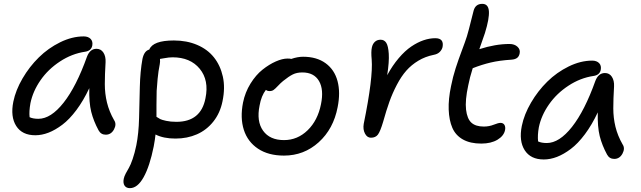

<svg xmlns="http://www.w3.org/2000/svg" viewBox="-20 -746 3310 991"><path d="M162.1 -47.9Q94.2 -47.9 63.7 -95.7Q33.2 -143.6 48.8 -221.2Q61 -280.8 96.4 -341.3Q131.8 -401.9 180.4 -449.7Q229 -497.6 290.5 -527.8Q352.1 -558.1 412.1 -558.1Q435.1 -558.1 447.8 -545.2Q460.4 -532.2 456.1 -509.8Q450.2 -483.4 418.9 -479Q350.6 -468.8 289.6 -428.7Q228.5 -388.7 189.2 -332Q149.9 -275.4 137.2 -213.9Q129.4 -170.9 132.8 -141.1Q149.9 -132.8 178.2 -132.8Q242.7 -132.8 308.3 -216.1Q374 -299.3 429.2 -454.1Q444.8 -494.1 478 -494.1Q501 -494.1 513.7 -474.6Q526.4 -455.1 524.9 -424.8Q521 -360.4 521 -311.5Q521 -262.7 532.2 -216.6Q543.5 -170.4 568.8 -126Q583 -105.5 568.4 -78.1Q553.7 -50.8 525.9 -50.8Q501 -50.8 488.8 -73.2Q462.9 -121.1 450.9 -168.7Q439 -216.3 440.9 -291Q410.6 -226.6 374.5 -178.2Q338.4 -129.9 301.8 -102.3Q265.1 -74.7 230.5 -61.3Q195.8 -47.9 162.1 -47.9Z M650.4 225.1Q631.8 225.1 623 212.2Q614.3 199.2 618.7 176.8Q621.1 164.6 628.9 149.7Q636.7 134.8 645.3 120.4Q653.8 106 664.6 75Q675.3 43.9 683.6 3.9Q695.8 -56.6 697.8 -135.7Q699.7 -214.8 701.7 -296.4Q703.6 -377.9 715.3 -441.9Q724.1 -483.4 750.5 -490.2Q769.5 -537.1 877.4 -537.1Q943.8 -537.1 997.3 -514.4Q1050.8 -491.7 1084 -450.2Q1117.2 -408.7 1130.1 -351.1Q1143.1 -293.5 1128.4 -223.1Q1116.2 -162.6 1081.3 -118.7Q1046.4 -74.7 996.3 -52.7Q946.3 -30.8 885.7 -30.8Q823.7 -30.8 782.7 -51.8Q780.3 -27.3 773.4 9.8Q752.9 111.8 721.4 168.5Q689.9 225.1 650.4 225.1ZM804.7 -415Q797.4 -379.4 793.5 -338.6Q789.6 -297.9 788.6 -276.9Q787.6 -255.9 787.6 -204.3Q787.6 -152.8 787.6 -143.1Q799.8 -135.3 807.1 -131.3Q814.5 -127.4 837.4 -122.3Q860.4 -117.2 890.6 -117.2Q1017.1 -117.2 1040.5 -238.8Q1059.6 -331.5 1011 -390.9Q962.4 -450.2 870.6 -450.2Q860.8 -450.2 850.1 -449Q839.4 -447.8 825 -445.1Q810.5 -442.4 805.7 -441.9Q807.1 -428.2 804.7 -415Z M1445.8 57.1Q1365.2 57.1 1311.8 21.5Q1258.3 -14.2 1238.5 -75.9Q1218.8 -137.7 1234.4 -216.8Q1245.1 -269.5 1272.9 -314.5Q1300.8 -359.4 1335 -386.5Q1369.1 -413.6 1403.3 -428.7Q1437.5 -443.8 1464.4 -443.8Q1477.5 -443.8 1483.4 -441.9Q1516.1 -453.1 1544.4 -453.1Q1614.7 -453.1 1660.6 -419.7Q1706.5 -386.2 1722.2 -327.4Q1737.8 -268.6 1722.7 -192.9Q1701.2 -80.6 1625 -11.7Q1548.8 57.1 1445.8 57.1ZM1319.8 -201.2Q1303.2 -119.6 1337.9 -71.3Q1372.6 -22.9 1445.8 -22.9Q1515.6 -22.9 1567.9 -73.7Q1620.1 -124.5 1636.7 -208Q1652.3 -283.7 1626.5 -327.9Q1600.6 -372.1 1540.5 -372.1Q1511.7 -372.1 1491.2 -361.8Q1470.7 -351.6 1441.4 -328.1Q1428.2 -317.4 1414.1 -302.2Q1399.9 -287.1 1391.8 -281.5Q1383.8 -275.9 1371.6 -275.9Q1358.9 -275.9 1352.5 -282.2Q1328.6 -251.5 1319.8 -201.2Z M1894.5 -35.2Q1875 -35.2 1863.8 -56.6Q1852.5 -78.1 1857.4 -106.9Q1906.2 -345.7 1898.4 -439Q1894.5 -479.5 1899.4 -501Q1903.3 -519.5 1915 -530.3Q1926.8 -541 1944.3 -541Q1963.4 -541 1973.6 -525.1Q1983.9 -509.3 1986.6 -468.5Q1989.3 -427.7 1978.5 -357.9Q2005.9 -408.2 2038.1 -446Q2070.3 -483.9 2102.8 -505.9Q2135.3 -527.8 2166.3 -538.3Q2197.3 -548.8 2226.6 -548.8Q2272.9 -548.8 2264.2 -502.9Q2260.7 -488.8 2249.3 -477.5Q2237.8 -466.3 2218.3 -462.9Q2174.8 -454.1 2139.2 -432.6Q2103.5 -411.1 2077.4 -381.6Q2051.3 -352.1 2028.6 -308.8Q2005.9 -265.6 1990 -221.2Q1974.1 -176.8 1957.5 -117.2Q1942.9 -67.9 1930.7 -51.5Q1918.5 -35.2 1894.5 -35.2Z M2463.9 -4.9Q2407.2 -4.9 2369.4 -26.1Q2331.5 -47.4 2314.7 -86.4Q2297.9 -125.5 2295.9 -180.2Q2293.9 -234.9 2308.1 -301.8Q2317.4 -349.1 2331.8 -393.8Q2346.2 -438.5 2364 -485.6Q2381.8 -532.7 2390.1 -559.1Q2400.9 -595.7 2411.1 -638.2Q2421.4 -680.7 2424.8 -691.9Q2434.6 -726.1 2469.2 -726.1Q2500.5 -726.1 2503.4 -688.5Q2506.3 -650.9 2482.9 -575.2Q2480 -565.4 2454.1 -492.2Q2537.1 -519 2609.9 -519Q2635.7 -519 2651.1 -504.6Q2666.5 -490.2 2662.1 -470.2Q2659.2 -455.1 2649.2 -447.3Q2639.2 -439.5 2620.1 -438Q2558.1 -434.1 2512.7 -423.3Q2467.3 -412.6 2419.9 -394Q2404.3 -344.7 2397 -306.2Q2379.9 -227.5 2385.5 -180.2Q2391.1 -132.8 2413.1 -112.8Q2435.1 -92.8 2477.1 -92.8Q2504.4 -92.8 2528.3 -102.3Q2552.2 -111.8 2563 -111.8Q2577.1 -111.8 2583.5 -101.6Q2589.8 -91.3 2586.9 -75.2Q2581.1 -44.9 2547.9 -24.9Q2514.6 -4.9 2463.9 -4.9Z M2786.6 77.1Q2718.8 77.1 2688.2 29.3Q2657.7 -18.6 2673.3 -96.2Q2685.5 -155.8 2720.9 -216.3Q2756.3 -276.9 2804.9 -324.7Q2853.5 -372.6 2915 -402.8Q2976.6 -433.1 3036.6 -433.1Q3059.6 -433.1 3072.3 -420.2Q3085 -407.2 3080.6 -384.8Q3074.7 -358.4 3043.5 -354Q2975.1 -343.8 2914.1 -303.7Q2853 -263.7 2813.5 -207Q2773.9 -150.4 2761.2 -88.9Q2753.9 -47.9 2757.3 -16.1Q2774.4 -7.8 2802.2 -7.8Q2866.7 -7.8 2932.4 -91.1Q2998 -174.3 3053.2 -329.1Q3068.8 -369.1 3102.5 -369.1Q3125.5 -369.1 3138.2 -349.6Q3150.9 -330.1 3149.4 -299.8Q3145.5 -235.4 3145.5 -186.5Q3145.5 -137.7 3156.7 -91.6Q3168 -45.4 3193.4 -1Q3207.5 19.5 3192.9 46.9Q3178.2 74.2 3150.4 74.2Q3125.5 74.2 3113.3 51.8Q3087.4 3.9 3075.4 -43.7Q3063.5 -91.3 3065.4 -166Q3035.2 -101.6 2999 -53.2Q2962.9 -4.9 2926.3 22.7Q2889.6 50.3 2855 63.7Q2820.3 77.1 2786.6 77.1Z"/></svg>

Font: Shantell Sans Bouncy
Style: Italic
Weight: 400
Italic angle: -11.31°
Designer: Stephen Nixon, Anya Danilova, Shantell Martin
Foundry: Arrow Type
Version: Version 1.006;[9816181b4]